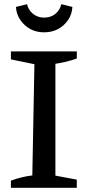

<svg xmlns="http://www.w3.org/2000/svg" viewBox="-20 -895 421 915"><path d="M32 0V-34Q59 -44 84 -50Q109 -56 134 -59L144 -589L32 -612V-650H346V-616Q323 -608 297.5 -601.5Q272 -595 244 -591V-58L346 -39V0ZM190 -741Q135 -741 97 -776.5Q59 -812 56 -862L109 -875Q115 -847 137.5 -829Q160 -811 190 -811Q222 -811 244 -829Q266 -847 272 -875L325 -862Q322 -811 284 -776Q246 -741 190 -741Z"/></svg>

Font: Piazzolla SC Medium
Style: Regular
Weight: 500
Designer: Juan Pablo del Peral
Foundry: Huerta Tipografica
Version: Version 1.330